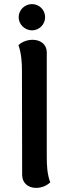

<svg xmlns="http://www.w3.org/2000/svg" viewBox="-20 -902 335 936"><path d="M136 -754C171 -754 200 -783 200 -818C200 -854 171 -882 136 -882C101 -882 71 -854 71 -818C71 -783 101 -754 136 -754ZM156 14C190 14 215 -3 225 -13C210 -52 208 -97 208 -136V-647C208 -685 178 -708 139 -708C105 -708 80 -692 70 -682C84 -642 87 -598 87 -560L88 -49C88 -10 117 14 156 14Z"/></svg>

Font: Arima Koshi ExtraBold
Style: Regular
Weight: 800
Designer: Joana Correia and Natanael Gama
Foundry: NDISCOVER
Version: Version 1.019;PS 001.019;hotconv 1.0.88;makeotf.lib2.5.64775